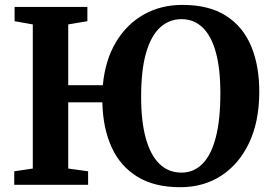

<svg xmlns="http://www.w3.org/2000/svg" viewBox="-20 -772 1136 802"><path d="M733 10Q625 10 553.8 -33.8Q482.5 -77.5 446.2 -157Q410 -236.5 407.5 -344.5H265V-68L348 -56.5V0H39.5V-56.5L117 -68V-670L41 -683.5V-743H345V-683.5L265 -670V-416H409.5Q419.5 -522 465 -597.2Q510.5 -672.5 582.2 -712.2Q654 -752 743.5 -751.5Q853 -751.5 924.2 -706Q995.5 -660.5 1029.8 -577.5Q1064 -494.5 1063 -383Q1062 -262 1020 -174Q978 -86 904 -38Q830 10 733 10ZM738 -51Q789.5 -51 826 -88Q862.5 -125 881.5 -198.5Q900.5 -272 900.5 -382.5Q900.5 -485 881.5 -553.8Q862.5 -622.5 826.2 -657.2Q790 -692 738 -692Q687 -692 649 -657.5Q611 -623 590.2 -551.2Q569.5 -479.5 569.5 -367.5Q569.5 -265 589 -194.5Q608.5 -124 646 -87.5Q683.5 -51 738 -51Z"/></svg>

Font: Merriweather 28pt
Style: Bold
Weight: 700
Version: Version 2.100